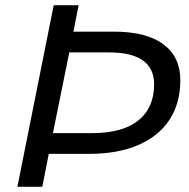

<svg xmlns="http://www.w3.org/2000/svg" viewBox="-20 -720 728 740"><path d="M675 -411Q675 -323 634 -259.5Q593 -196 514 -161.5Q435 -127 324 -127H168L143 0H47L187 -700H283L263 -598H419Q544 -598 609.5 -549.5Q675 -501 675 -411ZM574 -395Q574 -518 400 -518H247L184 -207H336Q453 -207 513.5 -256Q574 -305 574 -395Z"/></svg>

Font: TypoPRO Montserrat
Style: Italic
Weight: 400
Italic angle: -11.3°
Designer: Julieta Ulanovsky
Foundry: Julieta Ulanovsky
Version: Version 6.001